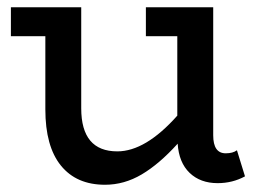

<svg xmlns="http://www.w3.org/2000/svg" viewBox="-20 -491 713 525"><path d="M627.9 -80.1 649.9 -8.8Q615.7 9.8 575.2 9.8Q527.8 9.8 498.5 -18.3Q469.2 -46.4 465.8 -98.1Q415.5 -42.5 367.7 -14.2Q319.8 14.2 267.1 14.2Q189 14.2 146.5 -38.3Q104 -90.8 104 -191.9V-392.1H9.8V-471.2H202.1V-194.8Q202.1 -77.1 300.8 -77.1Q377.9 -77.1 464.8 -174.8V-392.1H378.9V-471.2H563V-121.1Q563 -71.8 597.2 -71.8Q616.7 -71.8 627.9 -80.1Z"/></svg>

Font: BioRhyme
Style: Regular
Weight: 400
Designer: Aoife Mooney
Foundry: Aoife Mooney Type
Version: Version 1.500;PS 001.500;hotconv 1.0.88;makeotf.lib2.5.64775